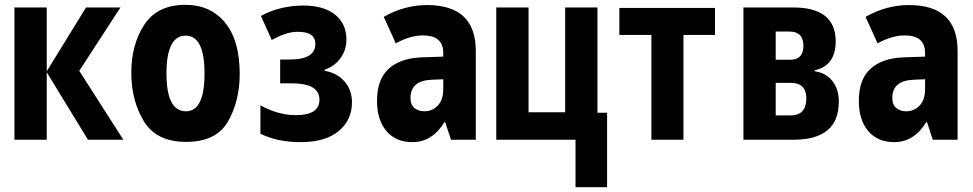

<svg xmlns="http://www.w3.org/2000/svg" viewBox="-20 -580 4040 797"><path d="M174 0V-280L345 0H492L309 -286L480 -549H337L174 -284V-549H40V0Z M975 -273Q975 -413 914 -486.5Q853 -560 750 -560Q633 -560 579 -477.5Q525 -395 525 -278Q525 -163 577 -77Q629 9 753 9Q878 9 926.5 -76Q975 -161 975 -273ZM671 -275Q671 -432 751 -432Q829 -432 829 -275Q829 -118 752 -118Q671 -118 671 -275Z M1441 -155Q1441 -206 1410.5 -241.5Q1380 -277 1328 -286V-291Q1368 -304 1393 -338Q1418 -372 1418 -415Q1418 -482 1370.5 -519.5Q1323 -557 1240 -557Q1143 -557 1063 -514L1108 -414Q1135 -429 1162 -438.5Q1189 -448 1217 -448Q1289 -448 1289 -398Q1289 -333 1184 -333H1143V-234H1192Q1306 -234 1306 -166Q1306 -102 1208 -102Q1169 -102 1130.5 -113.5Q1092 -125 1061 -143V-25Q1131 10 1228 10Q1331 10 1386 -36Q1441 -82 1441 -155Z M1684 -174Q1684 -245 1772 -249L1820 -251V-210Q1820 -165 1797 -141.5Q1774 -118 1742 -118Q1717 -118 1700.5 -131.5Q1684 -145 1684 -174ZM1825 -73H1828L1852 0H1955V-369Q1955 -559 1753 -559Q1659 -559 1573 -510L1623 -400Q1682 -433 1736 -433Q1820 -433 1820 -360V-345L1732 -342Q1643 -339 1594 -295Q1545 -251 1545 -161Q1545 -82 1584 -36Q1623 10 1692 10Q1774 10 1825 -73Z M2500 197V-112H2460V-549H2326V-114H2174V-549H2040V0H2369V197Z M2817 0V-435H2948V-547H2551V-435H2684V0Z M3274 0Q3462 0 3462 -158Q3462 -210 3435 -244Q3408 -278 3362 -284V-288Q3449 -308 3449 -408Q3449 -549 3273 -549H3066V0ZM3200 -449H3257Q3315 -449 3315 -390Q3315 -332 3260 -332H3200ZM3200 -236H3263Q3327 -236 3327 -172Q3327 -101 3262 -101H3200Z M3684 -174Q3684 -245 3772 -249L3820 -251V-210Q3820 -165 3797 -141.5Q3774 -118 3742 -118Q3717 -118 3700.5 -131.5Q3684 -145 3684 -174ZM3825 -73H3828L3852 0H3955V-369Q3955 -559 3753 -559Q3659 -559 3573 -510L3623 -400Q3682 -433 3736 -433Q3820 -433 3820 -360V-345L3732 -342Q3643 -339 3594 -295Q3545 -251 3545 -161Q3545 -82 3584 -36Q3623 10 3692 10Q3774 10 3825 -73Z"/></svg>

Font: Noto Sans Mono UI Condensed ExtraBold
Style: Regular
Weight: 800
Width: 3
Designer: Monotype Design team
Foundry: Monotype Imaging Inc.
Version: 1.000